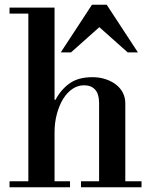

<svg xmlns="http://www.w3.org/2000/svg" viewBox="-20 -786 636 806"><path d="M20 -754H209V-367H213Q235 -409 271.5 -435.5Q308 -462 368 -462Q398 -462 423.5 -453.5Q449 -445 467.5 -430.5Q486 -416 496 -396Q506 -376 506 -353V-25H574V0H320V-25H396V-353Q396 -391 379.5 -409.5Q363 -428 333 -428Q307 -428 284.5 -413Q262 -398 245.5 -371.5Q229 -345 219 -308.5Q209 -272 209 -230V-25H274V0H20V-25H99V-729H20ZM516 -566 397 -672 278 -566H235L366 -766H428L559 -566Z"/></svg>

Font: Libre Bodoni
Style: Regular
Weight: 400
Designer: Pablo Impallari, Rodrigo Fuenzalida
Foundry: Pablo Impallari, Rodrigo Fuenzalida
Version: Version 1.001; ttfautohint (v1.5.65-e2d9)